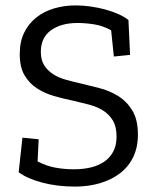

<svg xmlns="http://www.w3.org/2000/svg" viewBox="-20 -680 573 710"><path d="M490 -182Q490 -135 472.5 -99Q455 -63 423.5 -39Q392 -15 349.5 -2.5Q307 10 258 10Q192 10 137 -4.5Q82 -19 49 -43L63 -171L123 -165L119 -83Q152 -66 185 -60Q218 -54 254 -54Q286 -54 314.5 -60.5Q343 -67 364.5 -81.5Q386 -96 398.5 -119Q411 -142 411 -175Q411 -212 397 -235Q383 -258 360 -272Q337 -286 308 -293.5Q279 -301 249 -308Q214 -315 179.5 -325Q145 -335 116.5 -353.5Q88 -372 70.5 -402Q53 -432 53 -480Q53 -526 69.5 -559.5Q86 -593 114.5 -615.5Q143 -638 180.5 -649Q218 -660 260 -660Q287 -660 315 -656Q343 -652 369 -645Q395 -638 417.5 -628Q440 -618 455 -606L461 -477L401 -471L391 -568Q360 -585 328 -590Q296 -595 267 -595Q206 -595 168.5 -568Q131 -541 131 -488Q131 -458 143.5 -438.5Q156 -419 176 -406Q196 -393 222.5 -385.5Q249 -378 276 -372Q309 -364 346.5 -354.5Q384 -345 416 -325.5Q448 -306 469 -272Q490 -238 490 -182Z"/></svg>

Font: Zilla Slab Regular
Style: Regular
Weight: 400
Designer: Typotheque.com
Foundry: Typotheque type foundry
Version: Version 1.0; 2017